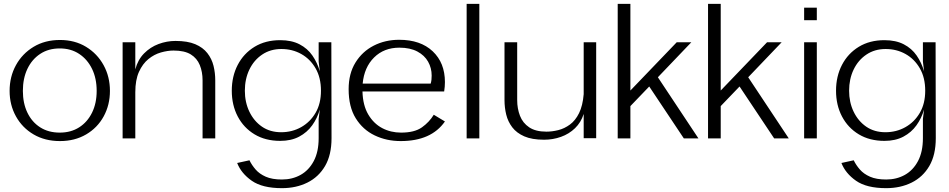

<svg xmlns="http://www.w3.org/2000/svg" viewBox="-20 -720 4936 999"><path d="M292 14Q214 14 155 -20.5Q96 -55 63 -114.5Q30 -174 30 -247Q30 -321 63 -381Q96 -441 155 -476.5Q214 -512 292 -512Q369 -512 427.5 -476.5Q486 -441 519 -381Q552 -321 552 -247Q552 -174 519.5 -114.5Q487 -55 428 -20.5Q369 14 292 14ZM291 -30Q349 -30 392 -57.5Q435 -85 459 -134Q483 -183 483 -247Q483 -312 459 -361.5Q435 -411 392 -439.5Q349 -468 291 -468Q232 -468 189 -439.5Q146 -411 122.5 -361.5Q99 -312 99 -247Q99 -183 122.5 -134Q146 -85 189 -57.5Q232 -30 291 -30Z M893 -507Q956 -507 996 -490Q1036 -473 1059 -443.5Q1082 -414 1091 -377.5Q1100 -341 1100 -302V0H1034V-302Q1034 -346 1019.5 -381.5Q1005 -417 972.5 -437Q940 -457 883 -457Q852 -457 817 -447Q782 -437 752 -412.5Q722 -388 703 -346Q684 -304 684 -240V0H618V-500H684V-359Q697 -409 729.5 -442Q762 -475 805 -491Q848 -507 893 -507Z M1447 259Q1345 259 1290 220.5Q1235 182 1214 128L1278 114Q1290 139 1310 162Q1330 185 1363 199.5Q1396 214 1447 214Q1501 214 1544 190Q1587 166 1612.5 118Q1638 70 1638 -1V-101L1644 -150Q1631 -105 1604.5 -68Q1578 -31 1536.5 -9Q1495 13 1438 13Q1361 13 1304.5 -21Q1248 -55 1217 -114Q1186 -173 1186 -248Q1186 -323 1217 -382.5Q1248 -442 1304.5 -476.5Q1361 -511 1438 -511Q1497 -511 1538.5 -489.5Q1580 -468 1605.5 -431Q1631 -394 1644 -349L1638 -400V-500H1704L1705 -1Q1705 86 1671.5 143.5Q1638 201 1579.5 230Q1521 259 1447 259ZM1444 -465Q1387 -465 1344 -436Q1301 -407 1277.5 -358Q1254 -309 1254 -248Q1254 -188 1277.5 -139Q1301 -90 1343 -61Q1385 -32 1443 -32Q1500 -32 1547 -58.5Q1594 -85 1622 -133Q1650 -181 1650 -248Q1650 -316 1622 -364.5Q1594 -413 1547.5 -439Q1501 -465 1444 -465Z M2295 -88Q2224 14 2065 14Q1991 14 1929.5 -15.5Q1868 -45 1831 -104.5Q1794 -164 1794 -256Q1794 -337 1829.5 -394.5Q1865 -452 1924.5 -482.5Q1984 -513 2057 -513Q2168 -513 2231.5 -453Q2295 -393 2295 -293Q2295 -269 2291 -244H1866Q1868 -172 1896 -124.5Q1924 -77 1968.5 -53.5Q2013 -30 2067 -30Q2137 -30 2175.5 -57.5Q2214 -85 2237 -123ZM2058 -472Q1978 -472 1926.5 -421Q1875 -370 1867 -285H2221Q2224 -296 2225 -305.5Q2226 -315 2226 -327Q2226 -366 2207.5 -399Q2189 -432 2151.5 -452Q2114 -472 2058 -472Z M2408 0V-700H2474V0Z M2811 7Q2748 7 2708 -10.5Q2668 -28 2645.5 -57.5Q2623 -87 2614 -123.5Q2605 -160 2605 -199V-500H2671V-199Q2671 -155 2685.5 -117.5Q2700 -80 2733.5 -57.5Q2767 -35 2823 -35Q2853 -35 2885 -43Q2917 -51 2945.5 -72Q2974 -93 2993 -131.5Q3012 -170 3017 -230V-500H3082V-1H3017V-127Q3003 -83 2972 -53Q2941 -23 2899 -8Q2857 7 2811 7Z M3194 0V-700H3260V-249L3501 -500H3577L3403 -318L3614 0H3538L3358 -270L3260 -168V0Z M3664 0V-700H3730V-249L3971 -500H4047L3873 -318L4084 0H4008L3828 -270L3730 -168V0Z M4164 0V-500H4230V0ZM4164 -615V-680H4230V-615Z M4591 259Q4489 259 4434 220.5Q4379 182 4358 128L4422 114Q4434 139 4454 162Q4474 185 4507 199.5Q4540 214 4591 214Q4645 214 4688 190Q4731 166 4756.5 118Q4782 70 4782 -1V-101L4788 -150Q4775 -105 4748.5 -68Q4722 -31 4680.5 -9Q4639 13 4582 13Q4505 13 4448.5 -21Q4392 -55 4361 -114Q4330 -173 4330 -248Q4330 -323 4361 -382.5Q4392 -442 4448.5 -476.5Q4505 -511 4582 -511Q4641 -511 4682.5 -489.5Q4724 -468 4749.5 -431Q4775 -394 4788 -349L4782 -400V-500H4848L4849 -1Q4849 86 4815.5 143.5Q4782 201 4723.5 230Q4665 259 4591 259ZM4588 -465Q4531 -465 4488 -436Q4445 -407 4421.5 -358Q4398 -309 4398 -248Q4398 -188 4421.5 -139Q4445 -90 4487 -61Q4529 -32 4587 -32Q4644 -32 4691 -58.5Q4738 -85 4766 -133Q4794 -181 4794 -248Q4794 -316 4766 -364.5Q4738 -413 4691.5 -439Q4645 -465 4588 -465Z"/></svg>

Font: Panamera
Style: Regular
Weight: 400
Designer: Bastien Sozeau
Foundry: NBR — Bastien Sozeau
Version: Version 3.002; ttfautohint (v1.8.4.7-5d5b);gftools[0.9.33]